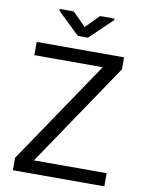

<svg xmlns="http://www.w3.org/2000/svg" viewBox="-98 -978 793 1046"><g transform="rotate(10 299.0 -455.0)"><path d="M150.9 -72.8H553.2V0H47.4V-68.8L432.1 -637.7H53.7V-710.9H537.1V-644.5ZM296.9 -836.4 369.6 -909.7H448.7V-900.9L324.7 -782.2H268.6L146.5 -899.9V-909.7H223.6Z"/></g></svg>

Font: Roboto Web
Style: Regular
Weight: 400
Designer: Google
Version: Version 1.200310; 2013